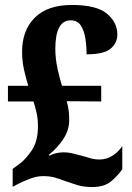

<svg xmlns="http://www.w3.org/2000/svg" viewBox="-20 -744 532 774"><path d="M352 10Q317 10 291.5 2Q266 -6 246 -13Q220 -23 200 -28.5Q180 -34 154 -34Q129 -34 103.5 -24.5Q78 -15 56 -4L31 9V-63L58 -83Q82 -100 107.5 -137Q133 -174 133 -235Q133 -263 128 -286.5Q123 -310 115 -335H12V-398H94Q86 -423 77.5 -460Q69 -497 69 -535Q69 -622 120.5 -673Q172 -724 270 -724Q369 -724 411 -689Q453 -654 453 -605Q453 -570 425.5 -547.5Q398 -525 329 -525Q329 -559 324 -590Q319 -621 305.5 -641.5Q292 -662 265 -662Q203 -662 203 -547Q203 -507 212.5 -464.5Q222 -422 230 -398H388V-335L249 -336Q255 -315 257 -297Q259 -279 259 -259Q259 -221 236.5 -185.5Q214 -150 177 -120L180 -116Q188 -122 204.5 -126Q221 -130 237 -130Q255 -130 272.5 -125.5Q290 -121 310 -116Q327 -111 344.5 -106Q362 -101 382 -101Q408 -101 432 -115.5Q456 -130 473 -155V-62Q456 -37 428.5 -13.5Q401 10 352 10Z"/></svg>

Font: Noto Serif Bengali Condensed ExtraBold
Style: Regular
Weight: 800
Width: 3
Designer: Juan Bruce, Universal Thirst, Indian Type Foundry and the Monotype Design Team.
Foundry: Monotype Imaging Inc.
Version: Version 2.003; ttfautohint (v1.8.4.7-5d5b)